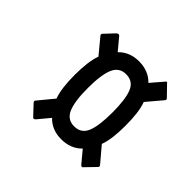

<svg xmlns="http://www.w3.org/2000/svg" viewBox="-108 -635 641 641"><g transform="rotate(45 212.5 -314.0)"><path d="M125 -117Q118 -110 113 -117L81 -151Q75 -156 82 -163L125 -215Q118 -234 115 -259Q112 -284 112 -314Q112 -344 115 -369Q118 -394 125 -413L82 -465Q75 -472 81 -477L112 -510Q119 -517 125 -511L160 -469Q188 -498 232 -498Q277 -498 305 -469L341 -511Q346 -519 351 -511L384 -477Q390 -472 383 -465L339 -413Q346 -394 349 -369Q352 -344 352 -314Q352 -284 349 -259Q346 -234 339 -215L383 -163Q390 -156 384 -151L351 -117Q347 -110 340 -117L305 -159Q277 -130 232 -130Q188 -130 160 -159ZM232 -191Q265 -191 277.5 -221Q290 -251 290 -314Q290 -377 277.5 -407Q265 -437 232 -437Q200 -437 187 -407Q174 -377 174 -314Q174 -251 187 -221Q200 -191 232 -191Z"/></g></svg>

Font: Sofia Sans Extra Condensed Medium
Style: Italic
Weight: 500
Italic angle: -9°
Version: Version 4.100